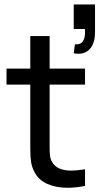

<svg xmlns="http://www.w3.org/2000/svg" viewBox="-20 -856 458 884"><path d="M208.5 -466.5V-208V-179Q208.5 -153.5 210.5 -138Q212.5 -122.5 219.5 -111Q231.5 -89.5 253.8 -80Q276 -70.5 308.5 -70.5Q332 -70.5 371.5 -76.5V0Q330 8.5 291.5 8.5Q238 8.5 197.8 -9.2Q157.5 -27 138 -65Q126.5 -87.5 123 -111Q119.5 -134.5 119.5 -169.5V-204V-466.5H10V-540H119.5V-690H208.5V-540H371.5V-466.5ZM325 -652Q350.5 -650 361 -665Q371.5 -680 371.5 -707Q371.5 -717 371 -722.5H319.5V-835.5H417.5V-707.5Q417.5 -661 397.2 -634.8Q377 -608.5 340.5 -608.5Q329.5 -608.5 319.5 -610.5Z"/></svg>

Font: CCSD_manrope Medium
Style: Regular
Weight: 500
Designer: Mikhail Sharanda
Foundry: Mikhail Sharanda
Version: Version 4.503